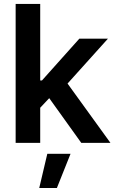

<svg xmlns="http://www.w3.org/2000/svg" viewBox="-20 -727 584 977"><path d="M59.6 -707H184.6V-317.4H193.4L383.8 -530.3H529.3L323.7 -301.8L542 0H393.6L230.5 -227.5L184.6 -178.7V0H59.6ZM220.7 55.7H338.9L269.5 229.5H179.7Z"/></svg>

Font: Pretendard GOV SemiBold
Style: Regular
Weight: 600
Designer: Base glyphs from Inter by Rasmus Andersson; Hangeul glyphs from Noto Sans CJK(Source Han Sans) by Jang Soo-young and Kan
Foundry: Kil Hyung-jin
Version: Version 1.309